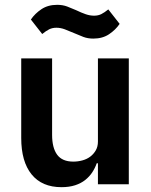

<svg xmlns="http://www.w3.org/2000/svg" viewBox="-20 -764 628 796"><path d="M386 -87H381Q374 -67 362.5 -49.5Q351 -32 333.5 -18Q316 -4 291.5 4Q267 12 235 12Q154 12 111 -41Q68 -94 68 -192V-522H196V-205Q196 -151 217 -122.5Q238 -94 284 -94Q303 -94 321.5 -99Q340 -104 354 -114.5Q368 -125 377 -140.5Q386 -156 386 -177V-522H514V0H386ZM367 -604Q344 -604 325.5 -611Q307 -618 289 -626Q266 -636 248.5 -642.5Q231 -649 214 -649Q197 -649 184 -642.5Q171 -636 155 -623L108 -683Q125 -708 152 -726Q179 -744 217 -744Q240 -744 258.5 -737Q277 -730 295 -722Q318 -711 335.5 -705Q353 -699 370 -699Q387 -699 400 -705.5Q413 -712 429 -725L476 -665Q459 -640 432 -622Q405 -604 367 -604Z"/></svg>

Font: IBM Plex Sans SmBld
Style: Regular
Weight: 600
Designer: Mike Abbink, Paul van der Laan, Pieter van Rosmalen
Foundry: Bold Monday
Version: Version 3.005